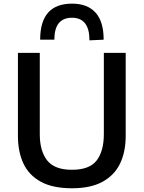

<svg xmlns="http://www.w3.org/2000/svg" viewBox="-20 -996 770 1028"><path d="M365.5 12Q262.5 12 198.8 -22.8Q135 -57.5 105.5 -120.5Q76 -183.5 76 -268.5V-713H193V-277.5Q193 -187.5 232.5 -137.2Q272 -87 365 -87Q459.5 -87 497.8 -137.2Q536 -187.5 536 -278V-713H653V-268Q653 -183 622.8 -120.2Q592.5 -57.5 529 -22.8Q465.5 12 365.5 12ZM459 -780Q459 -901 365.5 -901Q271 -901 271 -783.5H195Q195 -976.5 365.5 -976.5Q448.5 -976.5 491.8 -928.2Q535 -880 535 -783.5Z"/></svg>

Font: Heraclito Medium
Style: Regular
Weight: 500
Designer: Kostas Bartsokas (font) & Cristiano Sobral (main changes)
Foundry: Kostas Bartsokas (font) & Cristiano Sobral (main changes)
Version: Version 1.00;July 8, 2020;FontCreator 13.0.0.2655 64-bit